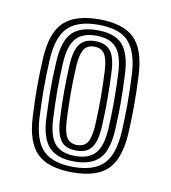

<svg xmlns="http://www.w3.org/2000/svg" viewBox="-58 -857 477 535"><g transform="rotate(10 180.5 -589.5)"><path d="M181 -373.5Q112.2 -373.5 80.6 -404.5Q49 -435.5 45.5 -507.5Q43.2 -548.5 43.1 -589.4Q43 -630.2 45.5 -673Q49.5 -746.2 81.9 -776.4Q114.2 -806.5 181 -806.5Q249.2 -806.5 280.8 -775.6Q312.2 -744.8 316 -673Q320.5 -587.5 316 -507.5Q312 -436.8 281.1 -405.1Q250.2 -373.5 181 -373.5ZM181 -388.8Q237.2 -388.8 265.2 -415.6Q293.2 -442.5 297 -509Q299.2 -549 299.2 -587.8Q299.2 -626.5 297 -672.2Q293.8 -732.8 268.2 -762Q242.8 -791.2 181 -791.2Q123.5 -791.2 95.8 -764.1Q68 -737 64.5 -672.2Q60.2 -593 64.5 -508.5Q67.8 -443.5 95.4 -416.1Q123 -388.8 181 -388.8ZM181 -404.2Q132 -404.2 109.1 -428.6Q86.2 -453 83.5 -509.2Q81.8 -544.8 81.2 -583.9Q80.8 -623 83.5 -670.5Q86.5 -727 109.2 -751.4Q132 -775.8 181 -775.8Q231.8 -775.8 253.4 -750.5Q275 -725.2 277.8 -671.5Q280.2 -625 280.2 -587.9Q280.2 -550.8 278 -510Q274.8 -452.8 251.9 -428.5Q229 -404.2 181 -404.2ZM181 -419.8Q219.5 -419.8 237.9 -440.8Q256.2 -461.8 259 -511.2Q263.2 -587.8 259 -669.5Q256.5 -718.2 238.2 -739.2Q220 -760.2 181 -760.2Q142.2 -760.2 123.8 -739.4Q105.2 -718.5 102.5 -669.5Q98.2 -592.2 102.5 -510.8Q105 -461.5 123.5 -440.6Q142 -419.8 181 -419.8ZM181 -435.2Q150.5 -435.2 137 -453.6Q123.5 -472 121.5 -512Q119.2 -555 119.4 -592.1Q119.5 -629.2 121.5 -669Q123.8 -709.2 137.6 -727Q151.5 -744.8 181 -744.8Q209.5 -744.8 223.8 -727.6Q238 -710.5 240 -668.5Q244 -588 240 -513.2Q237.8 -471.5 224.2 -453.4Q210.8 -435.2 181 -435.2ZM181 -450.8Q201 -450.8 210.1 -465.6Q219.2 -480.5 221 -514Q223 -551.8 223 -588.2Q223 -624.8 221 -667.5Q219.2 -700.8 210 -715Q200.8 -729.2 181 -729.2Q159.8 -729.2 151 -713.6Q142.2 -698 140.5 -667Q138.2 -623.5 138.4 -589Q138.5 -554.5 140.5 -513Q142.2 -479.5 151.5 -465.1Q160.8 -450.8 181 -450.8Z"/></g></svg>

Font: Big Shoulders Inline Text ExtraBold
Style: Regular
Weight: 800
Designer: Patric King
Foundry: XO Type Co
Version: Version 1.000